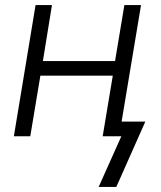

<svg xmlns="http://www.w3.org/2000/svg" viewBox="-20 -540 640 761"><path d="M371 201 461 0H387L427 -240H140L100 0H35L121 -520H186L150 -298H436L473 -520H539L462 -58H556L441 201Z"/></svg>

Font: Iosevka SS04 Light Extended
Style: Italic
Weight: 300
Width: 7
Italic angle: -9°
Monospace: yes
Designer: Belleve Invis
Foundry: Belleve Invis
Version: Version 19.0.0; ttfautohint (v1.8.4)